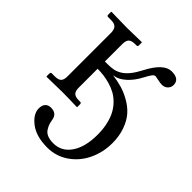

<svg xmlns="http://www.w3.org/2000/svg" viewBox="-187 -551 902 902"><g transform="rotate(45 264.5 -99.5)"><path d="M251.5 -225.1Q285.2 -220.7 314.7 -212.2Q344.2 -203.6 374.8 -186Q405.3 -168.5 426.5 -144.3Q447.8 -120.1 461.4 -82.3Q475.1 -44.4 475.1 2.4Q475.1 64 450 116.7Q424.8 169.4 377.9 201.7Q331.1 233.9 272.9 233.9Q199.2 233.9 157 201.4Q114.7 168.9 114.7 131.8Q114.7 110.4 125 99.4Q135.3 88.4 152.8 88.4Q191.4 88.4 197.3 123.5Q200.2 140.1 203.6 150.4Q207 160.6 215.3 173.6Q223.6 186.5 239.5 193.1Q255.4 199.7 278.8 199.7Q333.5 199.7 365.7 152.3Q397.9 105 397.9 23.9Q397.9 -13.7 390.6 -45.2Q383.3 -76.7 371.1 -98.9Q358.9 -121.1 341.6 -138.4Q324.2 -155.8 305.2 -166.3Q286.1 -176.8 263.9 -183.3Q241.7 -189.9 221.2 -192.6Q200.7 -195.3 178.7 -195.3V-69.3Q178.7 -47.4 188.2 -37.6Q197.8 -27.8 221.7 -27.8H230Q238.3 -27.8 238.3 -19.5V-1L236.3 1Q178.7 -1 139.6 -1L36.1 1L34.2 -1V-19.5Q34.2 -27.8 42 -27.8H61Q85.4 -27.8 94.7 -37.6Q104 -47.4 104 -69.3V-357.9Q104 -380.4 94.5 -391.1Q85 -401.9 61 -401.9H42Q34.2 -401.9 34.2 -410.2V-428.7L36.1 -430.7Q104 -428.7 139.6 -428.7L236.3 -430.7L238.3 -428.7V-410.2Q238.3 -401.9 230 -401.9H221.7Q197.8 -401.9 188.2 -392.1Q178.7 -382.3 178.7 -360.4V-243.7H197.3Q220.7 -243.7 237.3 -247.3Q253.9 -251 271 -261.7Q288.1 -272.5 304 -292.5Q319.8 -312.5 336.4 -344.7Q382.8 -433.1 434.1 -433.1Q485.4 -433.1 485.4 -393.6Q485.4 -377.9 474.1 -366.7Q462.9 -355.5 445.3 -355.5Q434.1 -355.5 416.7 -359.4Q399.4 -363.3 396.5 -363.3Q387.7 -363.3 379.9 -352.5Q372.1 -341.8 360.8 -320.3Q340.8 -281.7 313.7 -256.6Q286.6 -231.4 259.8 -226.6Q255.9 -226.1 251.5 -225.1Z"/></g></svg>

Font: Libertinage
Style: l
Weight: 400
Designer: OSP
Foundry: OSP
Version: Version 1.0; 2008; OFL relea